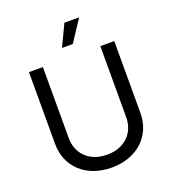

<svg xmlns="http://www.w3.org/2000/svg" viewBox="-166 -1066 1077 1202"><g transform="rotate(-20 372.0 -465.0)"><path d="M372.6 11.7C543.9 11.7 656.2 -97.7 656.2 -247.6V-727.5H563.5V-254.9C563.5 -150.4 491.2 -74.2 372.6 -74.2C253.4 -74.2 180.7 -150.4 180.7 -254.9V-727.5H87.9V-247.6C87.9 -97.7 200.2 11.7 372.6 11.7ZM334 -798.8H405.8L500.5 -942.4H402.3Z"/></g></svg>

Font: Raveo
Style: Regular
Weight: 400
Designer: Jakub Foglar, Rasmus Andersson (Inter)
Foundry: Jakubfoglar.com
Version: Version 1.100;Glyphs 3.2.3 (3260)